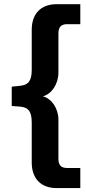

<svg xmlns="http://www.w3.org/2000/svg" viewBox="-20 -831 423 942"><path d="M374 91.8V-6.8H309.1C280.3 -6.8 266.6 -20 266.6 -52.2V-243.7C266.6 -299.3 233.4 -347.2 190.4 -358.4C233.4 -369.6 266.6 -418.5 266.6 -475.1V-666.5C266.6 -698.7 280.3 -712.4 309.1 -712.4H374V-810.5H257.8C181.2 -810.5 135.7 -764.2 135.7 -685.1V-489.3C135.7 -434.1 119.6 -413.6 76.2 -409.7L37.6 -405.8V-311L76.2 -308.1C119.6 -305.2 135.7 -283.7 135.7 -229V-33.7C135.7 45.4 181.2 91.8 257.8 91.8Z"/></svg>

Font: Winston SemiBold
Style: Regular
Weight: 600
Designer: Vernon Adams, Kim Jin-seong, David Berlow, Cristiano Sobral
Foundry: The Winston Project Authors
Version: Version 3.004